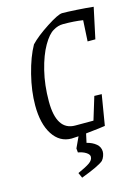

<svg xmlns="http://www.w3.org/2000/svg" viewBox="-123 -676 700 957"><g transform="rotate(-15 227.5 -198.0)"><path d="M455 -597 421 -438H381L387 -546Q342 -553 285 -553Q258 -553 234 -538Q208 -524 180.5 -476.5Q153 -429 135 -356Q117 -283 117 -199Q117 -49 213 -49H307L343 -167L381 -166L355 -9Q340 -6 255 3L245 49Q274 56 293 72Q312 88 312 112Q312 122 307.5 134.5Q303 147 295 156Q272 176 179 211L167 184Q210 165 229 151.5Q248 138 248 121Q248 109 231.5 98.5Q215 88 191 84L189 63L215 7L179 9Q118 9 82 -46.5Q46 -102 46 -197Q46 -271 67 -354.5Q88 -438 119 -493Q151 -527 212.5 -567Q274 -607 295 -607Q320 -607 369.5 -604Q419 -601 455 -597Z"/></g></svg>

Font: Grenze Light
Style: Italic
Weight: 300
Italic angle: -10°
Designer: Renata Polastri
Foundry: Omnibus-Type
Version: Version 1.002; ttfautohint (v1.8)